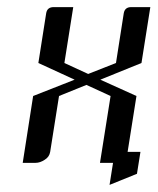

<svg xmlns="http://www.w3.org/2000/svg" viewBox="-20 -458 443 540"><path d="M43.9 0 73.2 -188 189.9 -233.9 87.9 -280.8 109.9 -420.9Q112.8 -438 130.9 -438H186L161.1 -280.8L228 -250L306.2 -280.8L328.1 -420.9Q331.1 -438 349.1 -438H402.8L377.9 -280.8L262.2 -233.9L363.8 -188L338.9 -30.8H375L365.2 30.8L288.1 62L297.9 0H261.2L291 -188L223.1 -219.2L146 -188L121.1 -30.8Q118.7 -16.6 106 -8.8Q92.8 0 80.1 0Z"/></svg>

Font: Hhenum
Style: Italic
Weight: 400
Designer: T. Christopher White
Version: Version 1.0